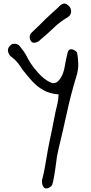

<svg xmlns="http://www.w3.org/2000/svg" viewBox="-20 -744 513 1088"><path d="M235 323Q223 316 219.5 299Q216 282 219 273Q227 244 232.5 213.5Q238 183 243 153Q252 99 260 60.5Q268 22 276 -16Q284 -54 294 -108Q299 -129 305 -154Q311 -179 312 -209Q261 -213 224.5 -234Q188 -255 160.5 -286Q133 -317 107 -350Q99 -361 91.5 -373Q84 -385 74 -395Q65 -406 54.5 -414Q44 -422 36 -429Q21 -452 26 -467.5Q31 -483 49 -495Q79 -500 94 -480Q105 -466 116 -450.5Q127 -435 135 -418Q150 -388 170.5 -362Q191 -336 214 -313Q243 -285 277 -273Q294 -272 305 -280.5Q316 -289 323 -301Q332 -315 337.5 -330.5Q343 -346 346 -362Q349 -383 353.5 -404Q358 -425 363 -445Q368 -465 383.5 -465Q399 -465 416 -448Q423 -416 423.5 -381.5Q424 -347 413 -312Q382 -211 359.5 -107.5Q337 -4 312 99Q305 129 302.5 144.5Q300 160 298.5 175.5Q297 191 292 222Q289 241 286 259Q283 277 278 296Q276 308 262.5 317Q249 326 235 323ZM155 -512Q147 -523 148.5 -537Q150 -551 160 -560Q182 -580 201.5 -599.5Q221 -619 241 -639Q261 -658 282 -676.5Q303 -695 323 -715Q343 -731 361 -718Q381 -705 383 -683Q385 -661 365 -647Q320 -621 284.5 -586.5Q249 -552 210 -520Q201 -508 182 -503Q163 -498 155 -512Z"/></svg>

Font: Mynerve
Style: Regular
Weight: 400
Designer: Carolina Short
Foundry: Carolina Short
Version: Version 1.000; ttfautohint (v1.8.4.7-5d5b)